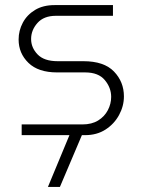

<svg xmlns="http://www.w3.org/2000/svg" viewBox="-20 -530 558 753"><path d="M65 0V-42H303Q340 -42 365 -57.5Q390 -73 403 -98Q416 -123 416 -150Q416 -186 391 -216Q366 -246 314 -246H204Q130 -246 91.5 -283.5Q53 -321 53 -375Q53 -410 69.5 -441Q86 -472 117.5 -491Q149 -510 194 -510H423V-468H199Q152 -468 127 -440Q102 -412 102 -377Q102 -343 127.5 -316.5Q153 -290 206 -290H307Q388 -290 427 -249.5Q466 -209 466 -152Q466 -114 447 -79Q428 -44 394 -22Q360 0 314 0ZM168 203 259 -16H308L215 203Z"/></svg>

Font: MuseoModerno ExtraLight
Style: Regular
Weight: 200
Designer: Pablo Cosgaya, Héctor Gatti, Marcela Romero, and the Authors of The MuseoModerno Project.
Foundry: Omnibus-Type Team
Version: Version 1.001